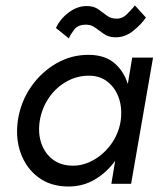

<svg xmlns="http://www.w3.org/2000/svg" viewBox="-20 -670 593 700"><path d="M45 -230Q36 -165 56 -110.5Q76 -56 120.5 -23Q165 10 230 10Q283 10 326.5 -16Q370 -42 400 -84L386 0H458L538 -460H462L446 -364Q431 -411 397 -440Q363 -469 306 -470Q241 -471 185.5 -439Q130 -407 92.5 -352.5Q55 -298 45 -230ZM125 -230Q133 -277 159 -314.5Q185 -352 224 -373.5Q263 -395 308 -394Q347 -393 374.5 -370Q402 -347 414 -310.5Q426 -274 420 -230Q413 -184 387 -147Q361 -110 323.5 -88Q286 -66 246 -66Q202 -66 172.5 -88.5Q143 -111 130.5 -148Q118 -185 125 -230ZM184 -568 231 -530Q237 -544 250 -561.5Q263 -579 290 -580Q311 -581 326.5 -569.5Q342 -558 358.5 -546.5Q375 -535 398 -534Q435 -533 465 -557Q495 -581 512 -606L472 -650Q457 -632 442 -617.5Q427 -603 409 -602Q386 -601 370.5 -612.5Q355 -624 338.5 -636Q322 -648 296 -648Q262 -648 230.5 -624.5Q199 -601 184 -568Z"/></svg>

Font: Jost* 400 Book Italic
Style: Italic
Weight: 400
Italic angle: -10°
Version: Version 3.200; ttfautohint (v0.97) -l 8 -r 50 -G 200 -x 14 -